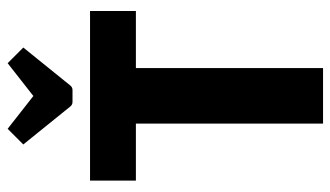

<svg xmlns="http://www.w3.org/2000/svg" viewBox="-206 -680 886 515"><g transform="rotate(-90 237.5 -423.0)"><path d="M312 -502V0H163V-502H10V-625H465V-502ZM149 -846 237 -777 325 -846 367 -804 266 -679Q261 -672 253 -672H221Q213 -672 208 -679L107 -804Z"/></g></svg>

Font: Changa SemiBold
Style: Regular
Weight: 600
Designer: Eduardo Rodriguez Tunni
Foundry: Eduardo Rodriguez Tunni
Version: Version 3.002; ttfautohint (v1.8.2)